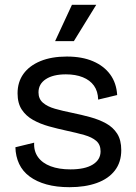

<svg xmlns="http://www.w3.org/2000/svg" viewBox="-20 -765 565 798"><path d="M269 13Q215 13 173.5 1.5Q132 -10 103 -31.5Q74 -53 59.5 -84Q45 -115 44 -153L122 -172Q120 -137 138 -112Q156 -87 190.5 -74Q225 -61 273 -61Q333 -61 365.5 -81Q398 -101 398 -136Q398 -164 380 -179.5Q362 -195 330 -204Q298 -213 256 -222Q219 -230 183 -240Q147 -250 117.5 -266.5Q88 -283 70.5 -309.5Q53 -336 53 -377Q53 -424 77.5 -458Q102 -492 148 -511Q194 -530 258 -530Q321 -530 366.5 -510.5Q412 -491 438 -455.5Q464 -420 467 -370L388 -351Q387 -386 370.5 -409Q354 -432 324 -444Q294 -456 254 -456Q201 -456 170.5 -436Q140 -416 140 -381Q140 -354 158.5 -338Q177 -322 208.5 -313Q240 -304 280 -296Q319 -288 355.5 -278Q392 -268 421 -252Q450 -236 467 -209.5Q484 -183 484 -141Q484 -91 457.5 -56.5Q431 -22 382.5 -4.5Q334 13 269 13ZM287 -594H209L279 -745H380Z"/></svg>

Font: Bricolage Grotesque 24pt
Style: Regular
Weight: 400
Designer: Mathieu Triay
Foundry: Atelier Triay
Version: Version 1.001;gftools[0.9.33.dev8+g029e19f]